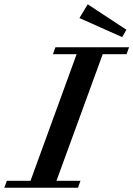

<svg xmlns="http://www.w3.org/2000/svg" viewBox="-76 -886 629 906"><path d="M500.5 -710.9 298.8 -800.8 337.9 -865.7 520.5 -745.6ZM-55.7 0 -43.9 -32.7H67.9L285.6 -630.4H173.8L185.5 -663.1H533.2L521 -630.4H408.7L190.4 -32.7H303.7L292 0Z"/></svg>

Font: Elstob 10pt SemiBold
Style: Italic
Weight: 600
Italic angle: -20°
Designer: Peter S. Baker
Version: Version 1.015